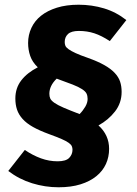

<svg xmlns="http://www.w3.org/2000/svg" viewBox="-20 -709 578 813"><path d="M220 -376Q189 -346 189 -312Q189 -300 193 -291.5Q197 -283 210.5 -273.5Q224 -264 249.5 -253Q275 -242 317 -226Q331 -240 341 -257Q351 -274 351 -290Q351 -303 346.5 -312.5Q342 -322 327.5 -331.5Q313 -341 287.5 -351Q262 -361 220 -376ZM495 -320Q495 -273 467 -237Q439 -201 397 -178Q442 -137 442 -79Q442 -44 428.5 -14.5Q415 15 388 37Q361 59 321 71.5Q281 84 228 84Q171 84 116 67Q61 50 15 15L85 -74Q119 -51 153.5 -38.5Q188 -26 224 -26Q259 -26 273 -40.5Q287 -55 287 -75Q287 -83 284 -90Q281 -97 270.5 -104.5Q260 -112 240.5 -120.5Q221 -129 188 -141Q147 -156 119.5 -171.5Q92 -187 75.5 -205.5Q59 -224 52 -245Q45 -266 45 -292Q45 -336 70 -368.5Q95 -401 140 -424Q117 -446 108 -472Q99 -498 99 -527Q99 -561 113 -591Q127 -621 154 -642.5Q181 -664 221 -676.5Q261 -689 313 -689Q369 -689 420.5 -673.5Q472 -658 515 -624L445 -535Q410 -558 379.5 -568Q349 -578 314 -578Q282 -578 268 -565Q254 -552 254 -531Q254 -522 257 -515Q260 -508 270.5 -500.5Q281 -493 300.5 -484Q320 -475 352 -464Q394 -449 421.5 -433.5Q449 -418 465.5 -400.5Q482 -383 488.5 -363.5Q495 -344 495 -320Z"/></svg>

Font: Szlgxwxxxixliatcpuztgldltzi
Style: Regular
Weight: 700
Italic angle: -8°
Designer: Carrois Corporate & Edenspiekermann
Foundry: Carrois Corporate GbR & Edenspiekermann AG
Version: Version 2.001